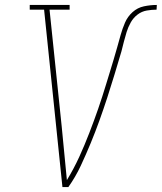

<svg xmlns="http://www.w3.org/2000/svg" viewBox="-20 -755 653 775"><path d="M232 0 158 -716H100V-735H261V-716H180L229 -245Q234 -191 239.5 -136.5Q245 -82 250 -28Q264 -51 276.5 -74.5Q289 -98 300 -122Q311 -146 321 -170Q331 -194 340.5 -218.5Q350 -243 359 -267.5Q368 -292 376.5 -316.5Q385 -341 393 -366Q401 -391 408.5 -415.5Q416 -440 423.5 -464.5Q431 -489 438.5 -514Q446 -539 453 -564Q460 -589 467 -614Q474 -639 484.5 -663.5Q495 -688 515 -706Q535 -724 561 -729.5Q587 -735 613 -735L612 -716Q593 -716 572.5 -712.5Q552 -709 535 -696Q518 -683 507.5 -664Q497 -645 491 -625.5Q485 -606 480 -586.5Q475 -567 470 -547Q456 -500 442 -453.5Q428 -407 413 -361Q398 -315 381.5 -269Q365 -223 346 -177Q327 -131 306 -86Q285 -41 256 0Z"/></svg>

Font: Iosevka Slab ThExObl
Style: Regular
Weight: 100
Width: 7
Italic angle: -9°
Monospace: yes
Designer: Belleve Invis
Foundry: Belleve Invis
Version: Version 11.1.1; ttfautohint (v1.8.3)